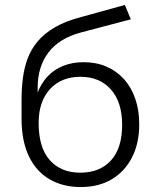

<svg xmlns="http://www.w3.org/2000/svg" viewBox="-20 -747 649 775"><path d="M306 8Q233 8 179 -24Q125 -56 96 -117.5Q67 -179 67 -268V-345Q67 -390 72.5 -432.5Q78 -475 92 -512Q106 -549 132.5 -580.5Q159 -612 201 -636.5Q243 -661 303 -677L484 -727L508 -669L307 -616Q218 -592 175 -534.5Q132 -477 132 -393V-371H131Q146 -411 172.5 -439Q199 -467 236 -481.5Q273 -496 317 -496Q368 -496 409 -478.5Q450 -461 480 -428Q510 -395 526 -348.5Q542 -302 542 -245Q542 -168 512.5 -111Q483 -54 430.5 -23Q378 8 306 8ZM304 -50Q383 -50 428 -99.5Q473 -149 473 -243Q473 -335 427.5 -386Q382 -437 305 -437Q227 -437 181.5 -387Q136 -337 136 -251Q136 -151 181 -100.5Q226 -50 304 -50Z"/></svg>

Font: Nunito Sans 8pt Light
Style: Regular
Weight: 300
Version: Version 3.101;gftools[0.9.27]